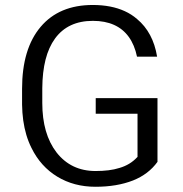

<svg xmlns="http://www.w3.org/2000/svg" viewBox="-20 -733 721 756"><path d="M600.1 -95.7Q564.9 -46.9 503.9 -22.5Q440.4 2.4 356 2.4Q271 2.4 205.6 -37.4Q140.1 -77.1 104 -150.4Q91.8 -174.8 83.7 -201.9Q75.7 -229 71.5 -258.8Q67.4 -288.6 66.9 -321.3V-383.3Q66.9 -541 140.1 -627.4Q212.9 -713.4 345.2 -713.4Q381.8 -713.4 413.3 -707.3Q444.8 -701.2 471.4 -689Q498 -676.8 519.5 -658.2Q551.3 -631.8 571 -594.7Q590.8 -557.6 598.6 -509.8H519.5Q509.8 -556.2 487.1 -587.6Q464.4 -619.1 429 -635Q393.6 -650.9 345.7 -650.9Q247.6 -650.9 196.8 -581.5Q171.9 -547.4 159.4 -498.5Q147 -449.7 146.5 -385.7V-327.6Q146.5 -205.6 202.6 -132.8Q259.8 -59.6 356.4 -59.6Q383.3 -59.6 407 -62.5Q430.7 -65.4 450.7 -71.8Q492.2 -84 519.5 -113.3L521.5 -115.2V-118.2V-277.8V-285.2H514.2H356.9V-346.7H600.1Z"/></svg>

Font: Vazir Light UI
Style: Light-UI
Weight: 300
Designer: Saber Rastikerdar
Foundry: Saber Rastikerdar
Version: Version 30.0.0